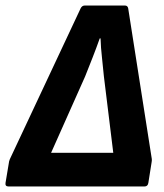

<svg xmlns="http://www.w3.org/2000/svg" viewBox="-38 -675 594 695"><path d="M-7 0Q-20 0 -18 -13L-5 -91Q-4 -95 -2.5 -98.5Q-1 -102 1 -106L254 -645Q259 -655 269 -655H414Q419 -655 422 -652.5Q425 -650 426 -645L510 -109Q511 -104 511.5 -99.5Q512 -95 511 -89L499 -13Q497 0 485 0ZM147 -122H372L338 -399Q335 -433 331 -467.5Q327 -502 326 -536H323Q311 -502 297.5 -467.5Q284 -433 270 -398Z"/></svg>

Font: Sofia Sans Semi Condensed ExtraBold
Style: Italic
Weight: 800
Italic angle: -9°
Version: Version 4.100